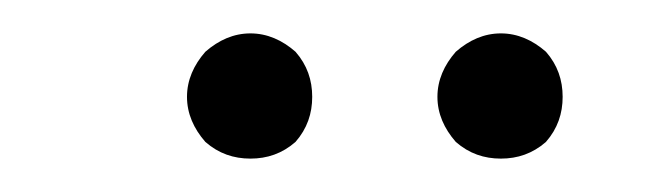

<svg xmlns="http://www.w3.org/2000/svg" viewBox="-20 -858 397 115"><path d="M167 -800C167 -810 164 -819 157 -827C149 -834 140 -838 130 -838C120 -838 111 -834 103 -827C96 -819 92 -810 92 -800C92 -790 96 -781 103 -773C111 -766 120 -763 130 -763C140 -763 149 -766 157 -773C164 -781 167 -790 167 -800ZM317 -800C317 -810 314 -819 307 -827C299 -834 290 -838 280 -838C270 -838 261 -834 253 -827C246 -819 242 -810 242 -800C242 -790 246 -781 253 -773C261 -766 270 -763 280 -763C290 -763 299 -766 307 -773C314 -781 317 -790 317 -800Z"/></svg>

Font: Nupuram Thin
Style: Regular
Weight: 100
Designer: Santhosh Thottingal (santhosh.thottingal@gmail.com)
Foundry: SMC
Version: Version 1.000